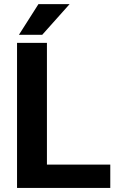

<svg xmlns="http://www.w3.org/2000/svg" viewBox="-20 -921 581 941"><path d="M210 -114.3V-710.9H63.5V0H520.5V-114.3ZM187 -750.5 321.3 -900.9H168.5L72.8 -750.5Z"/></svg>

Font: Vazirmatn
Style: Bold
Weight: 700
Designer: Saber Rastikerdar
Foundry: Saber Rastikerdar
Version: Version 33.003